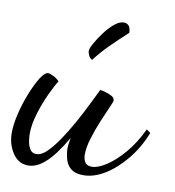

<svg xmlns="http://www.w3.org/2000/svg" viewBox="-67 -577 608 667"><g transform="rotate(10 237.0 -243.5)"><path d="M75 30Q41 30 20.5 -1Q0 -32 0 -72Q0 -101 9 -139Q18 -177 32.5 -213.5Q47 -250 62 -274Q77 -298 89 -298Q94 -298 107 -292Q120 -286 129 -276Q118 -259 102 -225Q86 -191 74 -151.5Q62 -112 62 -79Q62 -72 64 -56Q66 -40 73.5 -27Q81 -14 96 -14Q115 -14 134.5 -33.5Q154 -53 174.5 -83.5Q195 -114 214.5 -149Q234 -184 250 -217Q266 -250 277 -272Q284 -271 296.5 -267.5Q309 -264 319 -258.5Q329 -253 329 -243Q329 -239 319 -217Q309 -195 296 -163.5Q283 -132 273 -99.5Q263 -67 263 -42Q263 -25 270 -14.5Q277 -4 294 -4Q315 -4 344.5 -23Q374 -42 405 -78Q436 -114 460 -165L474 -155Q453 -101 418.5 -59Q384 -17 345.5 6.5Q307 30 270 30Q243 30 228 19Q213 8 207 -10.5Q201 -29 200 -50Q200 -60 201.5 -70Q203 -80 205 -90Q187 -59 166.5 -31.5Q146 -4 123 13Q100 30 75 30ZM231 -370Q222 -374 218 -384Q214 -394 214 -398Q214 -407 224.5 -426Q235 -445 251 -466.5Q267 -488 284.5 -502.5Q302 -517 318 -517Q327 -517 334 -510.5Q341 -504 342 -485Q307 -453 280 -426Q253 -399 231 -370Z"/></g></svg>

Font: Dancing Script Medium
Style: Regular
Weight: 500
Designer: Pablo Impallari
Foundry: Pablo Impallari
Version: Version 2.000